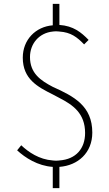

<svg xmlns="http://www.w3.org/2000/svg" viewBox="-20 -845 561 986"><path d="M68 -73C109 -35 174 7 251 12V121H285V12C380 5 454 -60 454 -164C454 -301 360 -350 251 -399C188 -432 134 -469 134 -552C134 -621 181 -676 251 -683C256 -684 262 -684 267 -684C273 -684 279 -684 285 -683C344 -679 375 -655 412 -617L435 -640C397 -679 357 -712 285 -717V-825H251V-715C163 -708 97 -641 97 -549C97 -439 173 -399 251 -360C262 -354 274 -348 285 -342C355 -306 417 -263 417 -162C417 -83 371 -27 285 -21C279 -20 274 -20 268 -20C262 -20 257 -20 251 -21C181 -26 126 -64 89 -99Z"/></svg>

Font: Kinto Sans Thin
Style: Regular
Weight: 100
Designer: Authors: Ryoko NISHIZUKA  (kana & ideographs); Paul D. Hunt (Latin, Greek & Cyrillic); Wenlong ZHANG  (bopomofo); Sandol
Foundry: Adobe Systems Incorporated, ookami Inc.
Version: Version 0.001